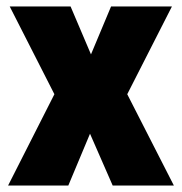

<svg xmlns="http://www.w3.org/2000/svg" viewBox="-20 -573 562 593"><path d="M148 -282 5 0H191L258 -160L328 0H517L373 -282L511 -553H323L261 -405L198 -553H10Z"/></svg>

Font: Noto Sans Hebrew Condensed Black
Style: Regular
Weight: 900
Width: 3
Designer: Monotype Design Team
Foundry: Monotype Imaging Inc.
Version: Version 2.004